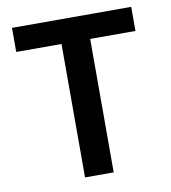

<svg xmlns="http://www.w3.org/2000/svg" viewBox="-76 -720 699 785"><g transform="rotate(-10 273.5 -327.0)"><path d="M214 0H333V-554H521V-654H26V-554H214Z"/></g></svg>

Font: Source Sans Pro Semibold
Style: Regular
Weight: 600
Designer: Paul D. Hunt
Foundry: Adobe Systems Incorporated
Version: Version 3.006;hotconv 1.0.111;makeotfexe 2.5.65597